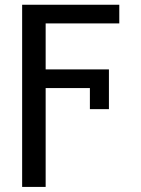

<svg xmlns="http://www.w3.org/2000/svg" viewBox="-20 -565 580 789"><path d="M427.6 -116.5H349.4V-203.1H167.6V203.1H71V-545.5H470.2V-468.8H167.6V-279.8H427.6Z"/></svg>

Font: Fast_Sans
Style: Regular
Weight: 400
Designer: Rasmus Andersson
Foundry: rsms
Version: Version 3.018;git-588b23468